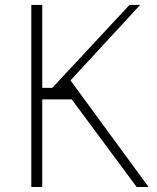

<svg xmlns="http://www.w3.org/2000/svg" viewBox="-20 -747 627 767"><path d="M525.9 0 266.7 -349.8H148.8V0H105.1V-727.3H148.8V-396H188.9L497.2 -727.3H539.8L261.7 -425.8L573.5 0Z"/></svg>

Font: Inter UI Extra Light
Style: Regular
Weight: 200
Designer: Rasmus Andersson
Foundry: rsms
Version: 3.2;8d6f07862